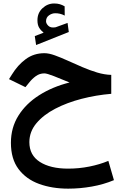

<svg xmlns="http://www.w3.org/2000/svg" viewBox="-20 -767 725 1124"><path d="M235.4 -575.7Q218.8 -588.9 209 -605.2Q199.2 -621.6 199.2 -648.4Q199.2 -691.4 228.8 -719Q258.3 -746.6 296.9 -746.6Q315.9 -746.6 330.1 -742.4Q344.2 -738.3 358.4 -730L358.9 -675.8Q343.8 -683.6 330.6 -686.5Q317.4 -689.5 303.7 -689.5Q284.2 -689.5 266.8 -677.2Q249.5 -665 249.5 -642.1Q250 -628.4 263.2 -615.7Q276.4 -603 302.7 -606.9Q303.2 -606.9 307.1 -607.9L375.5 -632.8L382.8 -579.6L191.4 -503.4L183.6 -555.7ZM631.3 -328.6V-217.8Q543 -210.4 457.8 -188.5Q372.6 -166.5 303.5 -130.6Q234.4 -94.7 193.1 -45.4Q151.9 3.9 151.9 65.4Q151.9 141.6 213.4 180.9Q274.9 220.2 378.9 220.2Q442.9 220.2 503.4 208Q564 195.8 614.3 174.8L647 287.6Q586.4 313 517.3 325.2Q448.2 337.4 379.4 337.4Q285.2 337.4 209.2 309.8Q133.3 282.2 88.6 222.9Q43.9 163.6 43.9 68.8Q43.9 -20 87.9 -90.1Q131.8 -160.2 209.2 -209.5Q286.6 -258.8 387.2 -284.2Q335.9 -305.7 295.2 -321.5Q254.4 -337.4 239.7 -337.4Q211.9 -337.4 189.7 -321.3Q167.5 -305.2 150.4 -283.2L128.9 -256.8L32.7 -303.7L49.3 -330.1Q84 -386.7 131.1 -421.1Q178.2 -455.6 240.2 -455.6Q266.1 -455.6 301.3 -442.9Q336.4 -430.2 377.4 -411.6Q418.5 -393.1 461.9 -374.3Q505.4 -355.5 548.6 -342.5Q591.8 -329.6 631.3 -328.6Z"/></svg>

Font: Vazirmatn UI FD SemiBold
Style: Regular
Weight: 600
Designer: Saber Rastikerdar
Foundry: Saber Rastikerdar
Version: Version 33.003